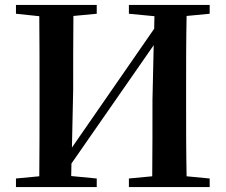

<svg xmlns="http://www.w3.org/2000/svg" viewBox="-20 -762 919 782"><path d="M834 -706V-742H505V-706L609 -696L608 -645L273 -161L278 -395C278 -497 278 -597 279 -697L374 -706V-742H45V-706L140 -696C141 -596 141 -495 141 -395V-346C141 -244 141 -143 140 -44L45 -35V0H374V-35L270 -45L271 -96L606 -578L601 -354C601 -245 601 -143 600 -44L505 -35V0H834V-35L740 -44C738 -144 738 -246 738 -346V-395C738 -497 738 -597 740 -697Z"/></svg>

Font: Source Han Serif
Style: Bold
Weight: 700
Designer: Ryoko NISHIZUKA 西塚涼子 (kana & ideographs); Frank Grießhammer (Latin, Greek & Cyrillic); Wenlong ZHANG 张文龙 (bopomofo); San
Foundry: Adobe Systems Incorporated
Version: Version 1.001;PS 1.001;hotconv 16.6.54;makeotf.lib2.5.65590